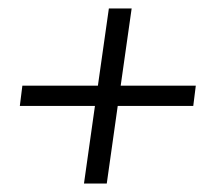

<svg xmlns="http://www.w3.org/2000/svg" viewBox="-20 -508 491 455"><path d="M27 -257 33 -305H212L238 -488H292L266 -305H444L438 -257H259L233 -73H179L205 -257Z"/></svg>

Font: Unna Medium
Style: Italic
Weight: 500
Italic angle: -8.05°
Designer: Jorge de Buen Unna
Foundry: Omnibus-Type
Version: Version 2.008